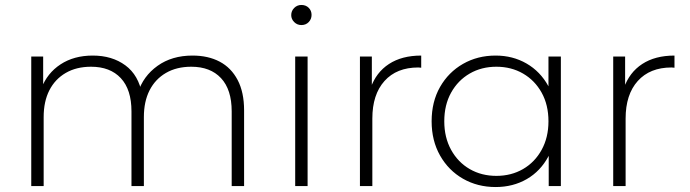

<svg xmlns="http://www.w3.org/2000/svg" viewBox="-20 -750 2780 774"><path d="M756 -526Q819 -526 865.5 -501.5Q912 -477 938 -427.5Q964 -378 964 -305V0H914V-301Q914 -389 871 -435Q828 -481 751 -481Q692 -481 649 -456Q606 -431 583 -386Q560 -341 560 -278V0H510V-301Q510 -389 467 -435Q424 -481 347 -481Q288 -481 245 -456Q202 -431 179 -386Q156 -341 156 -278V0H106V-522H154V-378L147 -394Q170 -455 224 -490.5Q278 -526 354 -526Q432 -526 485.5 -486.5Q539 -447 553 -369L536 -376Q557 -443 615 -484.5Q673 -526 756 -526Z M1170 0V-522H1220V0ZM1195 -649Q1178 -649 1166 -661Q1154 -673 1154 -689Q1154 -706 1166 -718Q1178 -730 1195 -730Q1213 -730 1224.5 -718.5Q1236 -707 1236 -690Q1236 -673 1224.5 -661Q1213 -649 1195 -649Z M1431 0V-522H1479V-379L1474 -395Q1496 -458 1548 -492Q1600 -526 1678 -526V-477Q1675 -477 1672 -477.5Q1669 -478 1666 -478Q1579 -478 1530 -423.5Q1481 -369 1481 -272V0Z M1978 4Q1905 4 1846.5 -29.5Q1788 -63 1754 -123Q1720 -183 1720 -261Q1720 -340 1754 -399.5Q1788 -459 1846.5 -492.5Q1905 -526 1978 -526Q2047 -526 2102.5 -494Q2158 -462 2190.5 -403Q2223 -344 2223 -261Q2223 -180 2191 -120Q2159 -60 2103.5 -28Q2048 4 1978 4ZM1981 -41Q2041 -41 2088.5 -68.5Q2136 -96 2163.5 -146Q2191 -196 2191 -261Q2191 -327 2163.5 -376.5Q2136 -426 2088.5 -453.5Q2041 -481 1981 -481Q1921 -481 1873.5 -453.5Q1826 -426 1798.5 -376.5Q1771 -327 1771 -261Q1771 -196 1798.5 -146Q1826 -96 1873.5 -68.5Q1921 -41 1981 -41ZM2192 0V-171L2201 -262L2191 -353V-522H2241V0Z M2452 0V-522H2500V-379L2495 -395Q2517 -458 2569 -492Q2621 -526 2699 -526V-477Q2696 -477 2693 -477.5Q2690 -478 2687 -478Q2600 -478 2551 -423.5Q2502 -369 2502 -272V0Z"/></svg>

Font: MOST Montserrat Light
Style: Regular
Weight: 300
Designer: Julieta Ulanovsky
Foundry: Julieta Ulanovsky
Version: Version 8.000;March 11, 2024;FontCreator 15.0.0.2926 64-bit